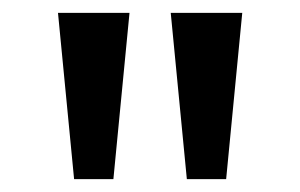

<svg xmlns="http://www.w3.org/2000/svg" viewBox="-20 -871 466 298"><path d="M95 -593 70 -851H181L156 -593ZM270 -593 245 -851H356L331 -593Z"/></svg>

Font: Noto Sans Tamil UI
Style: Regular
Weight: 400
Designer: Jelle Bosma - Monotype Design Team
Foundry: Monotype Imaging Inc.
Version: Version 2.004; ttfautohint (v1.8.4.7-5d5b)